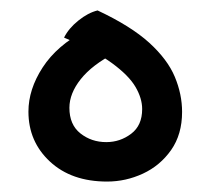

<svg xmlns="http://www.w3.org/2000/svg" viewBox="-20 -329 405 366"><path d="M184.1 17.1Q116.2 17.1 75.2 -21Q34.2 -59.1 34.2 -116.2Q34.2 -158.7 61.3 -200.4Q88.4 -242.2 142.1 -270.5L199.2 -228Q155.8 -205.6 134 -178.2Q112.3 -150.9 112.3 -123.5Q112.3 -91.3 133.3 -74.7Q154.3 -58.1 182.6 -58.1Q209 -58.1 230 -74Q251 -89.8 251 -121.1Q251 -141.6 238.3 -163.3Q225.6 -185.1 193.4 -208.7Q161.1 -232.4 102.1 -257.3Q110.8 -274.9 129.4 -289.8Q147.9 -304.7 166 -309.1Q229.5 -279.3 264.4 -247.6Q299.3 -215.8 313.2 -182.6Q327.1 -149.4 327.1 -115.7Q327.1 -72.8 306.2 -43Q285.2 -13.2 252.4 2Q219.7 17.1 184.1 17.1Z"/></svg>

Font: Harmattan SemiBold
Style: Regular
Weight: 600
Designer: George W. Nuss III and SIL International
Foundry: SIL International
Version: Version 4.000